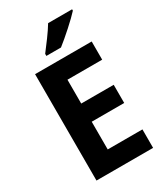

<svg xmlns="http://www.w3.org/2000/svg" viewBox="-227 -1024 959 1116"><g transform="rotate(-30 253.0 -466.5)"><path d="M452 -924V-933H291C265 -889 220 -830 187 -787V-773H285C334 -811 418 -886 452 -924ZM457 0V-124H224V-310H442V-432H224V-592H457V-714H77V0Z"/></g></svg>

Font: Noto Sans Thai Looped SemiCondensed
Style: Bold
Weight: 700
Width: 4
Designer: Sasikarn Vongin, Ben Mitchell
Foundry: The Fontpad Ltd
Version: Version 1.001